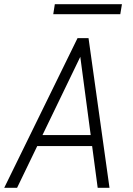

<svg xmlns="http://www.w3.org/2000/svg" viewBox="-25 -892 632 912"><path d="M412.6 -198.2H151.9L56.2 0H-4.9L343.3 -710.9H395.5L495.1 0H439ZM176.8 -250.5H405.8L356.4 -622.1ZM546.4 -824.7H228L235.4 -872.1H554.2Z"/></svg>

Font: Roboto Mono Light
Style: Italic
Weight: 300
Designer: Google
Version: Version 2.000985; 2015; ttfautohint (v1.3)